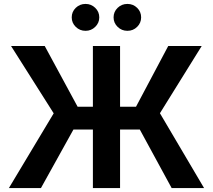

<svg xmlns="http://www.w3.org/2000/svg" viewBox="-20 -963 1090 983"><path d="M594.7 -727.5V0H455.6V-727.5ZM25.4 0 254.9 -382.8 36.6 -727.5H209L377.4 -416.5H676.3L841.3 -727.5H1012.7L798.8 -383.3L1024.9 0H858.9L695.8 -299.8H356L189.5 0ZM632.3 -805.2Q603 -805.2 582.3 -825.4Q561.5 -845.7 561.5 -874Q561.5 -902.8 582.3 -922.9Q603 -942.9 632.3 -942.9Q661.6 -942.9 682.1 -922.9Q702.6 -902.8 702.6 -874Q702.6 -845.7 682.1 -825.4Q661.6 -805.2 632.3 -805.2ZM418 -805.2Q388.7 -805.2 367.9 -825.4Q347.2 -845.7 347.2 -874Q347.2 -902.8 367.9 -922.9Q388.7 -942.9 418 -942.9Q446.8 -942.9 467.5 -922.9Q488.3 -902.8 488.3 -874Q488.3 -845.7 467.5 -825.4Q446.8 -805.2 418 -805.2Z"/></svg>

Font: Inter
Style: 650
Weight: 650
Designer: Rasmus Andersson
Foundry: rsms
Version: Version 4.001;git-66647c0bb